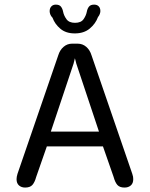

<svg xmlns="http://www.w3.org/2000/svg" viewBox="-20 -814 659 843"><path d="M90.3 9.5Q74 9.5 63.3 0.1Q52.7 -9.3 52.7 -27.3Q52.7 -32.3 53.7 -38.1Q54.7 -43.8 56.8 -50.7L235.8 -571.3Q242.8 -594.3 259.1 -608.3Q275.3 -622.3 296.5 -622.3H320.8Q342.7 -622.3 358.8 -608.3Q374.8 -594.3 381.8 -571.3L560.8 -50.7Q563.3 -43.8 564.2 -38.1Q565 -32.3 565 -27.3Q565 -9 554.3 0.2Q543.7 9.5 526.7 9.5Q505.5 9.5 495.3 -2Q485.2 -13.5 478.7 -37.5L432 -171.3H185.7L139 -37.5Q132.5 -13.5 122.2 -2Q111.8 9.5 90.3 9.5ZM203.2 -236.2H414.5L315 -534.7Q313.3 -541.3 311.8 -547.4Q310.3 -553.5 308.8 -558.3Q307.8 -553.5 306.2 -547.4Q304.7 -541.3 303 -534.7ZM393.3 -793.7Q406.2 -793.7 413.4 -786.1Q420.7 -778.5 420.7 -765.3Q420.7 -759.7 418.2 -752.8Q415.8 -745.8 410.2 -739Q399.5 -709.8 374 -688.6Q348.5 -667.3 308.3 -667.3Q269.3 -667.3 245.1 -687.8Q220.8 -708.2 210.5 -736.3Q203.5 -743.3 200.8 -750.9Q198 -758.5 198 -764.8Q198 -778 205.4 -785.8Q212.8 -793.7 224.8 -793.7Q240.5 -793.7 247.4 -785.1Q254.3 -776.5 257 -763Q260.3 -745.7 271.8 -729.8Q283.2 -713.8 309.3 -713.8Q335.8 -713.8 346.9 -729.8Q358 -745.7 361.2 -762.7Q363.7 -776.2 370.7 -784.9Q377.7 -793.7 393.3 -793.7Z"/></svg>

Font: Sono ExtraLight
Style: Regular
Weight: 200
Designer: Tyler Finck
Foundry: Tyler Finck
Version: Version 2.112